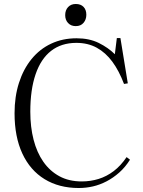

<svg xmlns="http://www.w3.org/2000/svg" viewBox="-20 -929 717 963"><path d="M375 14Q276 14 203.5 -30.5Q131 -75 92 -159Q53 -243 53 -361Q53 -444 75 -513Q97 -582 138 -632.5Q179 -683 236.5 -710Q294 -737 364 -737Q428 -737 475.5 -713.5Q523 -690 556 -657L566 -738H584L621 -511L602 -508Q577 -574 543.5 -619.5Q510 -665 465.5 -689.5Q421 -714 363 -714Q288 -714 236.5 -674Q185 -634 158.5 -556.5Q132 -479 132 -369Q132 -292 148.5 -228Q165 -164 197.5 -117.5Q230 -71 278 -45Q326 -19 390 -19Q434 -19 474.5 -31.5Q515 -44 550.5 -71Q586 -98 615 -141L632 -128Q608 -90 578 -63.5Q548 -37 514.5 -19.5Q481 -2 446 6Q411 14 375 14ZM360 -798Q336 -798 321.5 -813.5Q307 -829 307 -853Q307 -878 321.5 -893.5Q336 -909 360 -909Q385 -909 399 -894.5Q413 -880 413 -855Q413 -831 399 -814.5Q385 -798 360 -798Z"/></svg>

Font: Literata 60pt Light
Style: Regular
Weight: 300
Designer: Latin by Veronika Burian and Jose Scaglione. Greek by Irene Vlachou. Cyrillic by Vera Evstafieva.
Foundry: TypeTogether
Version: Version 3.103;gftools[0.9.29]